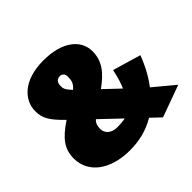

<svg xmlns="http://www.w3.org/2000/svg" viewBox="-175 -918 1139 1139"><g transform="rotate(-45 395.0 -348.5)"><path d="M323 -719C150 -719 76 -627 76 -541C76 -484 92 -449 171 -372C76 -309 39 -258 39 -180C39 -59 146 22 310 22C382 22 456 7 526 -35L586 22L787 -51L657 -159C694 -207 726 -265 752 -334L575 -386C565 -339 554 -300 539 -267L444 -357C523 -414 568 -469 568 -551C568 -646 483 -719 323 -719ZM326 -584C348 -584 358 -568 358 -548C358 -516 353 -495 324 -471C287 -510 288 -522 288 -541C288 -569 304 -584 326 -584ZM297 -252 421 -134C401 -130 378 -128 353 -128C302 -128 274 -157 274 -194C274 -216 279 -236 297 -252Z"/></g></svg>

Font: Fira Sans Ultra
Style: Regular
Weight: 950
Designer: Carrois Corporate & Edenspiekermann AG
Foundry: Carrois Corporate GbR & Edenspiekermann AG
Version: Version 4.203;PS 004.203;hotconv 1.0.88;makeotf.lib2.5.64775